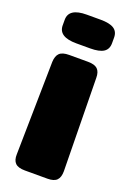

<svg xmlns="http://www.w3.org/2000/svg" viewBox="-134 -605 527 779"><g transform="rotate(20 129.5 -216.0)"><path d="M23 -482V-506Q23 -556 100 -556H160Q199 -556 217.5 -544Q236 -532 236 -506V-482Q236 -456 217.5 -444Q199 -432 160 -432H100Q23 -432 23 -482ZM27 73 34 -328Q35 -354 47.5 -366Q60 -378 89 -378H170Q199 -378 211.5 -366Q224 -354 224 -328L230 73Q230 99 218 111.5Q206 124 178 124H80Q51 124 38.5 111.5Q26 99 27 73Z"/></g></svg>

Font: Mitr SemiBold
Style: Regular
Weight: 600
Designer: Thanarat Vachiruckul
Foundry: Cadson Demak
Version: Version 1.003